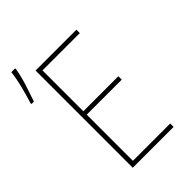

<svg xmlns="http://www.w3.org/2000/svg" viewBox="-265 -897 997 997"><g transform="rotate(-45 233.5 -398.5)"><path d="M-15 -606Q-2 -643 14.5 -694.5Q31 -746 38 -789V-797H10Q6 -757 -8 -702Q-22 -647 -33 -614V-606ZM405 0V-25H131V-364H388V-389H131V-689H405V-714H105V0Z"/></g></svg>

Font: Noto Sans Mono UI Condensed Thin
Style: Regular
Weight: 250
Width: 3
Designer: Monotype Design team
Foundry: Monotype Imaging Inc.
Version: 1.000